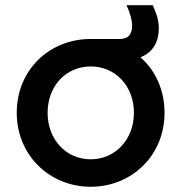

<svg xmlns="http://www.w3.org/2000/svg" viewBox="-20 -702 693 734"><path d="M327 12C482 12 609 -106 609 -271C609 -358 574 -433 517 -483C560 -500 587 -536 587 -594C587 -629 576 -655 564 -682H464C475 -656 485 -629 485 -604C485 -557 455 -553 436 -553H327C168 -553 44 -434 44 -271C44 -108 170 12 327 12ZM162 -271C162 -373 232 -448 327 -448C421 -448 492 -373 492 -271C492 -169 421 -93 327 -93C232 -93 162 -169 162 -271Z"/></svg>

Font: Mluvka SemiBold
Style: Regular
Weight: 600
Designer: Modified by Jiří Krblich, Original typeface by Gumpita Rahayu
Foundry: Gumpita Rahayu & Jiří Krblich
Version: Version 2.000;Glyphs 3.1.1 (3134)